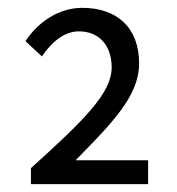

<svg xmlns="http://www.w3.org/2000/svg" viewBox="-20 -911 451 490"><path d="M59 -441H358V-502H173C266 -597 335 -666 335 -749C335 -842 277 -891 190 -891C131 -891 78 -856 45 -806L87 -767C111 -803 144 -831 181 -831C233 -831 265 -795 265 -739C265 -673 194 -604 59 -482Z"/></svg>

Font: Noto Sans Mono CJK SC
Style: Regular
Weight: 400
Designer: Ryoko NISHIZUKA 西塚涼子 (kana, bopomofo & ideographs); Paul D. Hunt (Latin, Greek & Cyrillic); Sandoll Communications 산돌커뮤니
Foundry: Adobe
Version: Version 2.004;hotconv 1.0.118;makeotfexe 2.5.65603